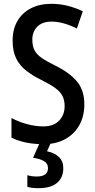

<svg xmlns="http://www.w3.org/2000/svg" viewBox="-20 -744 499 1004"><path d="M421 -198Q421 -136 394.5 -89Q368 -42 320 -16Q272 10 207 10Q159 10 117 1.5Q75 -7 40 -24V-127Q77 -107 121 -95Q165 -83 206 -83Q261 -83 289.5 -113.5Q318 -144 318 -189Q318 -220 306.5 -242.5Q295 -265 268.5 -284Q242 -303 196 -326Q151 -348 117 -374.5Q83 -401 64.5 -438.5Q46 -476 46 -533Q46 -591 71 -634Q96 -677 141.5 -700.5Q187 -724 248 -724Q295 -724 336.5 -713Q378 -702 413 -685L382 -595Q348 -612 314.5 -621.5Q281 -631 249 -631Q201 -631 175 -604.5Q149 -578 149 -537Q149 -504 160 -482Q171 -460 197.5 -441.5Q224 -423 269 -401Q344 -364 382.5 -318Q421 -272 421 -198ZM311 135Q311 185 278 212.5Q245 240 182 240Q145 240 123 233V172Q145 179 172 179Q231 179 231 135Q231 111 210 98.5Q189 86 153 81L189 0H247L226 47Q265 55 288 77Q311 99 311 135Z"/></svg>

Font: Noto Sans Myanmar Condensed Medium
Style: Regular
Weight: 500
Width: 3
Designer: Monotype Design Team
Foundry: Monotype Imaging Inc.
Version: Version 2.107; ttfautohint (v1.8.4.7-5d5b)